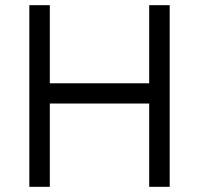

<svg xmlns="http://www.w3.org/2000/svg" viewBox="-20 -720 766 740"><path d="M93 0H172V-321H555V0H634V-700H555V-399H172V-700H93Z"/></svg>

Font: Unageo
Style: Regular
Weight: 400
Designer: Richard Sepsi
Foundry: Richard Sepsi
Version: Version 2.000